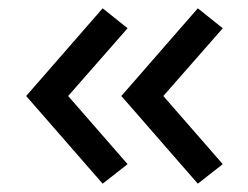

<svg xmlns="http://www.w3.org/2000/svg" viewBox="-20 -490 597 462"><path d="M227 -48 43 -259 227 -470 287 -422 144 -259 287 -95ZM456 -48 272 -259 456 -470 516 -422 373 -259 516 -95Z"/></svg>

Font: Martel Sans
Style: Regular
Weight: 400
Designer: Dan Reynolds and Mathieu Réguer
Foundry: Dan Reynolds and Mathieu Réguer
Version: Version 1.001;PS 001.001;hotconv 1.0.70;makeotf.lib2.5.58329